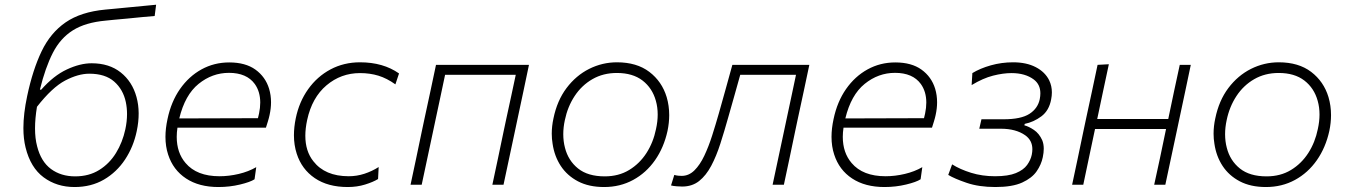

<svg xmlns="http://www.w3.org/2000/svg" viewBox="-20 -762 5566 792"><path d="M287.5 9.5Q214 9.5 160 -30.5Q106 -70.5 85.5 -153.5Q76.5 -189.5 76.5 -234Q76.5 -292.5 92 -365.5Q115 -474 151.5 -550.2Q188 -626.5 250.8 -669.8Q313.5 -713 415 -722.5Q426.5 -723.5 452.5 -726Q478 -728.5 509.5 -731.5Q541 -734.5 572 -737.5Q602.5 -740.5 624 -742.5L618 -696Q596.5 -694 566.5 -691.5Q536.5 -688.5 506 -685.5Q475 -682.5 451 -680.5Q426.5 -678 416.5 -677Q332.5 -669.5 280.8 -637Q229 -604.5 198 -544Q167 -483.5 144.5 -392H150Q201 -450 255.8 -475.5Q310.5 -501 358 -501Q430.5 -501 478 -463.2Q525.5 -425.5 543 -362Q560.5 -298.5 544 -221Q530.5 -156.5 496 -104.2Q461.5 -52 408.8 -21.2Q356 9.5 287.5 9.5ZM348.5 -458Q302.5 -458 248.8 -429.8Q195 -401.5 132.5 -321.5Q124.5 -273 124.5 -232.5Q124.5 -191 133 -159Q149 -95.5 190.2 -65Q231.5 -34.5 290 -34.5Q347 -34.5 389.2 -60.8Q431.5 -87 458.5 -131Q485.5 -175 497 -228.5Q504 -261 504 -291.5Q504 -317 499 -341Q488 -393 451 -425.5Q414 -458 348.5 -458Z M881 9.5Q801 9.5 747.5 -25.8Q694 -61 673.5 -124.5Q662.5 -158 662.5 -197.5Q662.5 -232 671 -271Q686 -342.5 722.5 -394.8Q759 -447 811.2 -475.8Q863.5 -504.5 925.5 -504.5Q992.5 -504.5 1033.8 -474.8Q1075 -445 1090 -396Q1098 -369.5 1098 -340Q1098 -315 1092 -287.5Q1089.5 -275.5 1085 -261Q1080.5 -246.5 1077 -235.5H712Q709 -215.5 709 -197.5Q709 -132 745.5 -89.5Q791.5 -35 885.5 -35Q924.5 -35 964.8 -44.5Q1005 -54 1037 -72.5L1030 -22.5Q1012.5 -11 970 -0.8Q927.5 9.5 881 9.5ZM924.5 -461.5Q855.5 -461.5 799.2 -416Q743 -370.5 719.5 -273.5L1044 -274.5Q1046.5 -284.5 1048.5 -293.5Q1053.5 -317.5 1053.5 -339Q1053.5 -384 1031 -415.5Q997.5 -461.5 924.5 -461.5Z M1414.5 9.5Q1332.5 9.5 1278.5 -27.2Q1224.5 -64 1204 -128Q1192.5 -163.5 1192.5 -204Q1192.5 -237.5 1200 -274Q1214 -342 1251.2 -394.2Q1288.5 -446.5 1343.5 -475.8Q1398.5 -505 1465 -505Q1560.5 -505 1626 -459L1611 -414Q1576 -439 1541 -449.8Q1506 -460.5 1465 -460.5Q1386.5 -460.5 1326.8 -410Q1267 -359.5 1247 -267Q1239.5 -232 1239.5 -202Q1239.5 -138.5 1272.5 -97Q1320.5 -35 1418.5 -35Q1451.5 -35 1483 -45.2Q1514.5 -55.5 1542 -73L1539.5 -23.5Q1519 -11 1486 -0.8Q1453 9.5 1414.5 9.5Z M1673.5 0Q1685.5 -56 1696.5 -108Q1707.5 -160 1720 -220.5L1730.5 -270Q1744 -333 1755.5 -386Q1766.5 -439 1778.5 -494.5H2162Q2150.5 -439 2139.2 -386Q2128 -333 2114.5 -270L2104 -220.5Q2091 -160 2080 -108Q2069 -56 2057 0H2011Q2023 -56 2034 -108Q2045 -160 2057.5 -220.5L2068 -270Q2079.5 -322.5 2088.8 -365.8Q2098 -409 2107.5 -453.5H1816Q1806.5 -409 1797.5 -366Q1788 -322.5 1777 -270L1766.5 -220.5Q1753.5 -160 1742.5 -108Q1731.5 -56 1719.5 0Z M2472 9.5Q2409 9.5 2364.2 -14Q2319.5 -37.5 2293.2 -77.5Q2267 -117.5 2259.5 -168.5Q2256 -189 2256 -210.5Q2256 -241.5 2263 -273.5Q2278 -347 2317 -398.8Q2356 -450.5 2410.2 -477.8Q2464.5 -505 2525 -505Q2606.5 -505 2658.5 -465.5Q2710.5 -426 2730 -361.5Q2740.5 -326 2740.5 -287Q2740.5 -255.5 2733.5 -222Q2718.5 -153.5 2682 -101.2Q2645.5 -49 2591.8 -19.8Q2538 9.5 2472 9.5ZM2474.5 -34.5Q2532 -34.5 2575.2 -60.8Q2618.5 -87 2646.8 -131Q2675 -175 2686 -229.5Q2693 -261 2693 -289.5Q2693 -319.5 2685.5 -346Q2671 -398.5 2630.5 -429.8Q2590 -461 2524.5 -461Q2468 -461 2423.8 -435.5Q2379.5 -410 2350.5 -366Q2321.5 -322 2310 -266.5Q2303.5 -236.5 2303.5 -208.5Q2303.5 -179 2310.5 -152.5Q2324 -99.5 2364.5 -67Q2405 -34.5 2474.5 -34.5Z M2794 7.5Q2785.5 7.5 2771.8 6.5Q2758 5.5 2748 3L2761.5 -40.5Q2769.5 -38 2778.2 -37.2Q2787 -36.5 2792 -36.5Q2821.5 -36.5 2844.5 -59.2Q2867.5 -82 2885.2 -119.5Q2903 -157 2917.5 -202.5Q2932 -248 2945 -293.5Q2959 -344 2973.5 -395Q2987.5 -446 3001 -494.5H3318.5Q3306.5 -439 3295.5 -386Q3284 -333 3270.5 -270L3260 -220.5Q3247.5 -160 3236.5 -108Q3225 -56 3213.5 0H3167Q3179 -56 3190 -108Q3201 -160 3214 -220.5L3224.5 -270Q3235.5 -322.5 3245 -366Q3254 -409 3263.5 -453.5H3033.5Q3021.5 -410.5 3009.2 -366.8Q2997 -323 2984 -278Q2968 -221 2951.5 -169.5Q2935 -118 2913.8 -78Q2892.5 -38 2863.8 -15.2Q2835 7.5 2794 7.5Z M3628.5 9.5Q3548.5 9.5 3495 -25.8Q3441.5 -61 3421 -124.5Q3410 -158 3410 -197.5Q3410 -232 3418.5 -271Q3433.5 -342.5 3470 -394.8Q3506.5 -447 3558.8 -475.8Q3611 -504.5 3673 -504.5Q3740 -504.5 3781.2 -474.8Q3822.5 -445 3837.5 -396Q3845.5 -369.5 3845.5 -340Q3845.5 -315 3839.5 -287.5Q3837 -275.5 3832.5 -261Q3828 -246.5 3824.5 -235.5H3459.5Q3456.5 -215.5 3456.5 -197.5Q3456.5 -132 3493 -89.5Q3539 -35 3633 -35Q3672 -35 3712.2 -44.5Q3752.5 -54 3784.5 -72.5L3777.5 -22.5Q3760 -11 3717.5 -0.8Q3675 9.5 3628.5 9.5ZM3672 -461.5Q3603 -461.5 3546.8 -416Q3490.5 -370.5 3467 -273.5L3791.5 -274.5Q3794 -284.5 3796 -293.5Q3801 -317.5 3801 -339Q3801 -384 3778.5 -415.5Q3745 -461.5 3672 -461.5Z M4086 9.5Q4018 9.5 3967.5 -7.8Q3917 -25 3891.5 -40.5L3907.5 -84Q3940 -63.5 3985.8 -49.2Q4031.5 -35 4084.5 -35Q4139 -35 4170.5 -48Q4202 -61 4216.8 -81.5Q4231.5 -102 4236 -123.5Q4238.5 -136 4238.5 -146.5Q4238.5 -183 4209 -204Q4170.5 -231 4108.5 -231H4019.5L4028.5 -270H4120Q4191.5 -270 4226.2 -292.2Q4261 -314.5 4269 -353Q4271.5 -366 4271.5 -377Q4271.5 -413.5 4244.5 -434Q4209 -460.5 4152.5 -460.5Q4118 -460.5 4076.5 -450Q4035 -439.5 3988 -411L3991 -460.5Q4023 -480 4067.2 -492.5Q4111.5 -505 4159 -505Q4214 -505 4252.5 -485Q4291 -465 4308 -430.5Q4319 -407.5 4319 -381Q4319 -367 4316 -352Q4307.5 -306 4275.8 -282.2Q4244 -258.5 4207 -251L4205.5 -245Q4223.5 -240.5 4245 -226Q4266.5 -211.5 4279 -184Q4285.5 -168.5 4285.5 -148.5Q4285.5 -132.5 4281.5 -113.5Q4275.5 -83.5 4256.2 -55.5Q4237 -27.5 4196.5 -9Q4156 9.5 4086 9.5Z M4402.5 0Q4414.5 -55.5 4425.5 -108Q4436.5 -160 4449 -220.5L4459.5 -270Q4473 -333 4484.5 -386Q4495.5 -439 4507.5 -494.5L4554 -497Q4542 -440.5 4530.5 -387Q4519 -333.5 4506 -271H4799Q4812 -334 4823.2 -386.5Q4834.5 -439 4846.5 -494.5H4892Q4880.5 -439 4869.2 -386Q4858 -333 4844.5 -270L4834 -220.5Q4821 -160 4810 -108Q4799 -56 4787 0H4741Q4753 -56 4764.5 -108Q4775.5 -160 4788 -220.5L4790 -230H4497L4495 -220.5Q4482.5 -160 4471.2 -108Q4460 -56 4448.5 0Z M5202 9.5Q5139 9.5 5094.2 -14Q5049.5 -37.5 5023.2 -77.5Q4997 -117.5 4989.5 -168.5Q4986 -189 4986 -210.5Q4986 -241.5 4993 -273.5Q5008 -347 5047 -398.8Q5086 -450.5 5140.2 -477.8Q5194.5 -505 5255 -505Q5336.5 -505 5388.5 -465.5Q5440.5 -426 5460 -361.5Q5470.5 -326 5470.5 -287Q5470.5 -255.5 5463.5 -222Q5448.5 -153.5 5412 -101.2Q5375.5 -49 5321.8 -19.8Q5268 9.5 5202 9.5ZM5204.5 -34.5Q5262 -34.5 5305.2 -60.8Q5348.5 -87 5376.8 -131Q5405 -175 5416 -229.5Q5423 -261 5423 -289.5Q5423 -319.5 5415.5 -346Q5401 -398.5 5360.5 -429.8Q5320 -461 5254.5 -461Q5198 -461 5153.8 -435.5Q5109.5 -410 5080.5 -366Q5051.5 -322 5040 -266.5Q5033.5 -236.5 5033.5 -208.5Q5033.5 -179 5040.5 -152.5Q5054 -99.5 5094.5 -67Q5135 -34.5 5204.5 -34.5Z"/></svg>

Font: Heraclito ExtraLight
Style: Italic
Weight: 200
Italic angle: -12°
Designer: Kostas Bartsokas (font) & Cristiano Sobral (main changes)
Foundry: Kostas Bartsokas (font) & Cristiano Sobral (main changes)
Version: Version 1.00;July 8, 2020;FontCreator 13.0.0.2655 64-bit